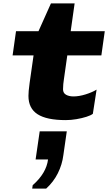

<svg xmlns="http://www.w3.org/2000/svg" viewBox="-20 -694 640 1127"><path d="M366 11Q254 11 200.5 -23.5Q147 -58 147 -131Q147 -145 148.5 -161.5Q150 -178 154 -208L177 -369H54L74 -511H206L279 -674H418L395 -511H595L575 -369H375L355 -228Q353 -214 351.5 -200.5Q350 -187 350 -170Q350 -148 367.5 -138Q385 -128 411 -128Q444 -128 482.5 -140Q521 -152 547 -168L525 -26Q514 -17 487.5 -8.5Q461 0 428.5 5.5Q396 11 366 11ZM169 413 172 393Q212 358 234.5 320Q257 282 262 242H189L213 77H372L352 216Q345 272 319.5 323Q294 374 251 413Z"/></svg>

Font: Chivo Mono Medium Black
Style: Italic
Weight: 900
Italic angle: -8.05°
Monospace: yes
Version: Version 1.008